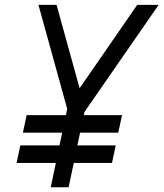

<svg xmlns="http://www.w3.org/2000/svg" viewBox="-20 -704 683 802"><path d="M91.3 -223.1H255.4L260.7 -249.5L140.6 -683.6H216.3L312.5 -335.4L553.2 -683.6H642.6L332.5 -235.8L330.1 -223.1H489.7L474.1 -149.9H314.5L303.2 -96.7H463.4L447.8 -23.4H288.1L266.6 78.1H191.9L213.4 -23.4H49.3L64.9 -96.7H228.5L239.7 -149.9H75.7Z"/></svg>

Font: Anka/Coder
Style: Italic
Weight: 400
Italic angle: -12°
Monospace: yes
Version: Version 001.100